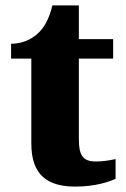

<svg xmlns="http://www.w3.org/2000/svg" viewBox="-20 -681 467 711"><path d="M259 10C333 10 385 -8 408 -19V-92C387 -87 360 -83 334 -83C286 -83 272 -108 272 -165V-464H399V-536H272V-661H174C164 -618 147 -585 128 -565C108 -543 72 -519 21 -519V-464H96V-149C96 -32 157 10 259 10Z"/></svg>

Font: Noto Serif Myanmar ExtraBold
Style: Regular
Weight: 800
Designer: Ben Mitchell and the Monotype Design Team
Foundry: Monotype Imaging Inc.
Version: Version 2.106